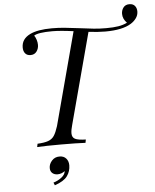

<svg xmlns="http://www.w3.org/2000/svg" viewBox="-66 -872 945 1168"><g transform="rotate(-5 406.5 -288.0)"><path d="M813 -769Q813 -747 800 -728.5Q787 -710 766 -697Q713 -664 608 -664Q564 -664 506 -671L358 -116Q349 -85 349 -65Q349 -40 367.5 -30.5Q386 -21 433 -20L429 0Q377 -3 280 -3Q182 -3 134 0L138 -20Q180 -22 203.5 -30.5Q227 -39 240 -58.5Q253 -78 265 -116L416 -683Q335 -694 287 -694Q200 -694 175 -677Q183 -666 188 -650Q193 -634 193 -619Q193 -596 180 -578.5Q167 -561 143 -561Q122 -561 110.5 -574.5Q99 -588 99 -611Q99 -663 152 -689Q199 -712 286 -712Q326 -712 362 -708.5Q398 -705 453 -698Q505 -691 540.5 -687.5Q576 -684 615 -684Q660 -684 690 -689Q720 -694 744 -706Q719 -731 719 -762Q719 -784 731.5 -800.5Q744 -817 768 -817Q790 -817 801.5 -803.5Q813 -790 813 -769ZM319 127Q319 164 298 193Q277 222 221 241L214 224Q241 216 263.5 199Q286 182 288 160Q280 167 268 171.5Q256 176 244 176Q224 176 211.5 165Q199 154 199 134Q199 110 217 89.5Q235 69 264 69Q290 69 304.5 85.5Q319 102 319 127Z"/></g></svg>

Font: Playfair Display
Style: Italic
Weight: 400
Italic angle: -14°
Designer: Claus Eggers Sørensen
Foundry: Claus Eggers Sørensen
Version: Version 1.200; ttfautohint (v1.6)